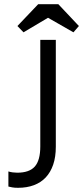

<svg xmlns="http://www.w3.org/2000/svg" viewBox="-20 -890 396 915"><path d="M66 5Q108 5 141.5 -7.5Q175 -20 198 -44.5Q221 -69 233.5 -105.5Q246 -142 246 -191V-700H172V-192Q172 -126 146 -96.5Q120 -67 62 -67Q52 -67 40.5 -68.5Q29 -70 20 -73V-1Q28 1 38.5 3Q49 5 66 5ZM162 -870 63 -766 92 -736 247 -828 171 -827 330 -736 356 -766 258 -870Z"/></svg>

Font: Tilda Sans VF
Style: Regular
Weight: 400
Designer: ParaType Ltd
Foundry: ParaType Ltd
Version: Version 1.010